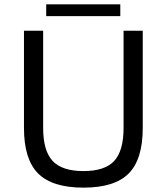

<svg xmlns="http://www.w3.org/2000/svg" viewBox="-20 -841 765 881"><path d="M90 -254V-700H178V-254Q178 -149 221.5 -102.5Q265 -56 363 -56Q461 -56 504 -102.5Q547 -149 547 -254V-700H635V-254Q635 -110 570.5 -45Q506 20 363 20Q220 20 155 -45Q90 -110 90 -254ZM192 -821H532V-767H192Z"/></svg>

Font: Fivo Sans Modern
Style: Regular
Weight: 400
Designer: Alexander Slobzheninov
Foundry: Alexander Slobzheninov
Version: 1.0